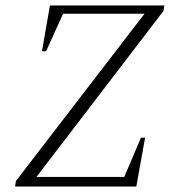

<svg xmlns="http://www.w3.org/2000/svg" viewBox="-20 -680 654 700"><path d="M35 0 38 -20 507 -630H210L148 -493H133L162 -660H579L576 -640L113 -35H433L494 -178H509L477 0Z"/></svg>

Font: Spectral ExtraLight
Style: Italic
Weight: 275
Italic angle: -10°
Designer: Jean-Baptiste Levee
Foundry: Production Type
Version: Version 2.001